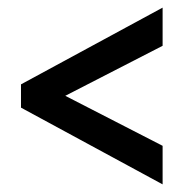

<svg xmlns="http://www.w3.org/2000/svg" viewBox="-20 -573 481 503"><path d="M35 -291 406 -90V-191L151 -322L406 -453V-553L35 -352Z"/></svg>

Font: Noto Sans Gurmukhi UI ExtraCondensed SemiBold
Style: Regular
Weight: 600
Width: 2
Designer: Jelle Bosma - Monotype Design Team
Foundry: Monotype Imaging Inc.
Version: Version 2.004